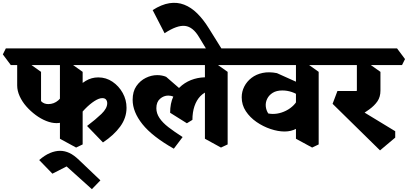

<svg xmlns="http://www.w3.org/2000/svg" viewBox="-76 -996 2872 1352"><path d="M322 -129Q288 -129 250 -144Q212 -159 175.5 -186Q139 -213 109.5 -246.5Q80 -280 62.5 -318.5Q45 -357 45 -394V-590L109 -564L213 -490V-284Q223 -273 236 -268Q249 -263 264 -263Q304 -263 334.5 -289.5Q365 -316 379 -360L470 -227Q450 -195 426.5 -173Q403 -151 376.5 -140Q350 -129 322 -129ZM460 43 346 -19V-590L402 -564L506 -490V21ZM649 7 537 -109Q598 -155 638.5 -194Q679 -233 679 -269Q679 -284 671 -294.5Q663 -305 644 -305Q621 -305 588.5 -284Q556 -263 522.5 -228.5Q489 -194 462 -152L398 -278Q422 -323 454.5 -362.5Q487 -402 527.5 -426.5Q568 -451 616 -451Q671 -451 716 -420.5Q761 -390 788 -341.5Q815 -293 815 -237Q815 -166 770.5 -105Q726 -44 649 7ZM0 -538 -56 -613 -35 -655H840L896 -580L875 -538Z M571 336 393 176 293 227 200 131Q239 97 276 81.5Q313 66 347 66Q380 66 412.5 81Q445 96 483 133L631 274Z M1148 51Q996 -35 927 -121.5Q858 -208 858 -293Q858 -352 884.5 -390Q911 -428 950.5 -447.5Q990 -467 1031 -467Q1048 -467 1064 -464Q1080 -461 1094 -455L1244 -325L1212 -258L1185 -290Q1167 -307 1147.5 -315Q1128 -323 1109 -323Q1077 -323 1051 -300.5Q1025 -278 1025 -234Q1025 -198 1047 -165Q1069 -132 1110.5 -100Q1152 -68 1210 -31ZM1240 -128 1122 -202Q1122 -268 1144.5 -316.5Q1167 -365 1205.5 -395.5Q1244 -426 1291.5 -440Q1339 -454 1388 -451L1396 -356Q1361 -346 1334.5 -318.5Q1308 -291 1293.5 -248.5Q1279 -206 1279 -152ZM1480 43 1367 -19V-590L1422 -564L1527 -490V21ZM840 -538 784 -613 805 -655H1602L1658 -580L1637 -538Z M1411 -594 1326 -734Q1283 -807 1227 -813.5Q1171 -820 1083 -762L999 -925Q1062 -965 1117 -973.5Q1172 -982 1221 -963Q1270 -944 1313 -901.5Q1356 -859 1395 -796L1496 -634Z M1928 -70Q1882 -70 1829.5 -87.5Q1777 -105 1730.5 -137Q1684 -169 1655 -213Q1626 -257 1626 -311Q1626 -351 1644 -386.5Q1662 -422 1695 -447.5Q1728 -473 1773.5 -482.5Q1819 -492 1874 -481L2072 -392L2051 -309Q2012 -337 1979 -348Q1946 -359 1912 -359Q1871 -359 1844.5 -342.5Q1818 -326 1805.5 -300.5Q1793 -275 1795.5 -247.5Q1798 -220 1813 -197Q1843 -191 1875 -196Q1907 -201 1938 -216.5Q1969 -232 1992.5 -256Q2016 -280 2027 -312L2078 -143Q2049 -110 2011.5 -90Q1974 -70 1928 -70ZM2122 43 2008 -19V-590L2064 -564L2168 -490V21ZM1603 -538 1547 -613 1568 -655H2243L2299 -580L2278 -538Z M2600 63 2266 -265 2300 -355H2452L2419 -247L2707 -72V-27ZM2436 -165 2332 -271Q2359 -283 2383 -296Q2407 -309 2422 -326Q2437 -343 2437 -365V-588L2501 -562L2603 -490V-358Q2603 -314 2582 -283Q2561 -252 2523.5 -225Q2486 -198 2436 -165ZM2243 -538 2187 -613 2208 -655H2720L2776 -580L2755 -538Z"/></svg>

Font: Eczar
Style: Bold
Weight: 700
Designer: Vaibhav Singh
Foundry: Rosetta Type Foundry
Version: Version 2.000